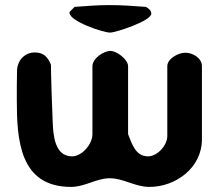

<svg xmlns="http://www.w3.org/2000/svg" viewBox="-20 -727 860 754"><path d="M46 -337C46 -179 56 7 259 7C314 7 358 -27 411 -27C465 -27 510 7 567 7C669 7 773 -67 773 -180V-467C773 -500 736 -520 707 -520C681 -520 637 -497 637 -467V-193C637 -156 598 -113 561 -113C512 -113 498 -163 483 -200V-467C483 -493 439 -527 414 -527C386 -527 343 -497 343 -467V-200C343 -161 302 -113 263 -113C194 -113 189 -198 187 -247C185 -281 180 -439 180 -473C168 -503 151 -521 117 -521C78 -521 50 -492 47 -453C46 -436 46 -354 46 -337ZM253 -677C253 -643 386 -599 412 -599C435 -599 574 -645 574 -673C574 -686 566 -692 553 -700C495 -704 460 -707 410 -707C362 -707 331 -704 273 -700L253 -680Z"/></svg>

Font: Asimov Print
Style: Regular
Weight: 500
Designer: Google
Version: Version 2.000980: 2014